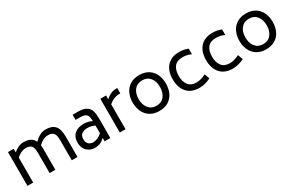

<svg xmlns="http://www.w3.org/2000/svg" viewBox="116 -1638 4091 2724"><g transform="rotate(-30 2161.5 -276.0)"><path d="M910 -333V0H816V-333Q816 -412 790.5 -444.5Q765 -477 699 -477Q621 -477 543 -402Q547 -374 547 -333V0H453V-333Q453 -412 427.5 -444.5Q402 -477 336 -477Q260 -477 184 -409V0H90V-553H184V-494Q265 -565 349 -565Q416 -565 459 -542.5Q502 -520 524 -471Q615 -565 712 -565Q813 -565 861.5 -511Q910 -457 910 -333Z M1448 -320V0H1354V-55Q1316 -19 1278 -3Q1240 13 1196 13Q1144 13 1102 -9.5Q1060 -32 1035.5 -74.5Q1011 -117 1011 -175Q1011 -265 1067 -314.5Q1123 -364 1218 -364Q1293 -364 1353 -331Q1352 -380 1343 -409Q1334 -438 1306 -453.5Q1278 -469 1223 -469H1149V-553H1238Q1326 -553 1372 -523.5Q1418 -494 1433 -444.5Q1448 -395 1448 -320ZM1354 -132V-258Q1298 -286 1232 -286Q1179 -286 1143 -260.5Q1107 -235 1107 -175Q1107 -119 1137.5 -93.5Q1168 -68 1209 -68Q1243 -68 1280.5 -84Q1318 -100 1354 -132Z M1887 -565V-477H1864Q1778 -477 1697 -408V0H1603V-553H1697V-491Q1779 -565 1864 -565Z M1973 -276Q1973 -359 2004 -425.5Q2035 -492 2096.5 -530.5Q2158 -569 2246 -569Q2334 -569 2395.5 -530.5Q2457 -492 2487.5 -425.5Q2518 -359 2518 -276Q2518 -193 2487.5 -126.5Q2457 -60 2395.5 -21.5Q2334 17 2246 17Q2158 17 2096.5 -21.5Q2035 -60 2004 -126.5Q1973 -193 1973 -276ZM2420 -276Q2420 -368 2374.5 -425.5Q2329 -483 2246 -483Q2163 -483 2117 -425.5Q2071 -368 2071 -276Q2071 -184 2117 -126Q2163 -68 2246 -68Q2329 -68 2374.5 -126Q2420 -184 2420 -276Z M2630 -277Q2630 -412 2699.5 -490Q2769 -568 2898 -569Q2943 -569 2975.5 -562.5Q3008 -556 3045 -541V-450Q3009 -467 2976.5 -474Q2944 -481 2905 -481Q2812 -480 2770 -425.5Q2728 -371 2728 -278Q2728 -183 2770 -127Q2812 -71 2903 -70Q2974 -70 3058 -113L3088 -31Q2997 17 2898 17Q2769 16 2699.5 -63Q2630 -142 2630 -277Z M3176 -277Q3176 -412 3245.5 -490Q3315 -568 3444 -569Q3489 -569 3521.5 -562.5Q3554 -556 3591 -541V-450Q3555 -467 3522.5 -474Q3490 -481 3451 -481Q3358 -480 3316 -425.5Q3274 -371 3274 -278Q3274 -183 3316 -127Q3358 -71 3449 -70Q3520 -70 3604 -113L3634 -31Q3543 17 3444 17Q3315 16 3245.5 -63Q3176 -142 3176 -277Z M3722 -276Q3722 -359 3753 -425.5Q3784 -492 3845.5 -530.5Q3907 -569 3995 -569Q4083 -569 4144.5 -530.5Q4206 -492 4236.5 -425.5Q4267 -359 4267 -276Q4267 -193 4236.5 -126.5Q4206 -60 4144.5 -21.5Q4083 17 3995 17Q3907 17 3845.5 -21.5Q3784 -60 3753 -126.5Q3722 -193 3722 -276ZM4169 -276Q4169 -368 4123.5 -425.5Q4078 -483 3995 -483Q3912 -483 3866 -425.5Q3820 -368 3820 -276Q3820 -184 3866 -126Q3912 -68 3995 -68Q4078 -68 4123.5 -126Q4169 -184 4169 -276Z"/></g></svg>

Font: Biryani
Style: Regular
Weight: 400
Designer: Dan Reynolds and Mathieu Reguer
Foundry: Dan Reynolds and Mathieu Reguer
Version: Version 1.004; ttfautohint (v1.1) -l 5 -r 5 -G 72 -x 0 -D la